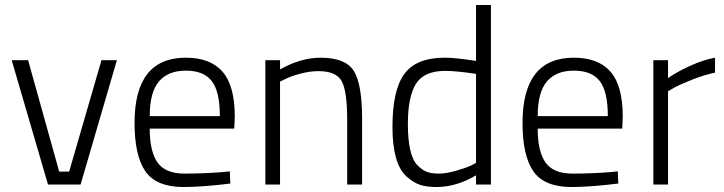

<svg xmlns="http://www.w3.org/2000/svg" viewBox="-20 -742 2911 772"><path d="M27 -500H93L218 -52H258L388 -500H450L304 0H173Z M874 -50 904 -53 906 -4Q793 10 715 10Q607 9 564 -54Q521 -117 521 -248Q521 -510 727 -510Q826 -510 875 -453.5Q924 -397 924 -273L922 -225H582Q582 -133 613.5 -88.5Q645 -44 721.5 -44Q798 -44 874 -50ZM582 -275H864Q864 -374 831.5 -416Q799 -458 727.5 -458Q656 -458 619 -414.5Q582 -371 582 -275Z M1106 0H1047V-500H1106V-463Q1190 -510 1269 -510Q1369 -510 1402.5 -457Q1436 -404 1436 -263V0H1376V-260Q1376 -375 1354 -415.5Q1332 -456 1260 -456Q1225 -456 1186.5 -445.5Q1148 -435 1127 -424L1106 -414Z M1954 -722V0H1894V-37Q1815 10 1734 10Q1697 10 1670 1.5Q1643 -7 1615 -32Q1558 -83 1558 -231.5Q1558 -380 1606 -445Q1654 -510 1768 -510Q1812 -510 1894 -497V-722ZM1659 -77Q1678 -58 1696.5 -51Q1715 -44 1744.5 -44Q1774 -44 1812.5 -55Q1851 -66 1873 -76L1894 -87V-445Q1814 -457 1770 -457Q1685 -457 1652.5 -405Q1620 -353 1620 -244Q1620 -116 1659 -77Z M2434 -50 2464 -53 2466 -4Q2353 10 2275 10Q2167 9 2124 -54Q2081 -117 2081 -248Q2081 -510 2287 -510Q2386 -510 2435 -453.5Q2484 -397 2484 -273L2482 -225H2142Q2142 -133 2173.5 -88.5Q2205 -44 2281.5 -44Q2358 -44 2434 -50ZM2142 -275H2424Q2424 -374 2391.5 -416Q2359 -458 2287.5 -458Q2216 -458 2179 -414.5Q2142 -371 2142 -275Z M2607 0V-500H2666V-428Q2703 -454 2756.5 -478Q2810 -502 2855 -510V-450Q2812 -441 2765 -422.5Q2718 -404 2692 -390L2666 -375V0Z"/></svg>

Font: Titillium Web[RUS by Daymarius]
Style: Regular
Weight: 300
Designer: Cyrillization by Daymarius
Foundry: Cyrillization by Daymarius
Version: Version 1.002 September 12, 2018